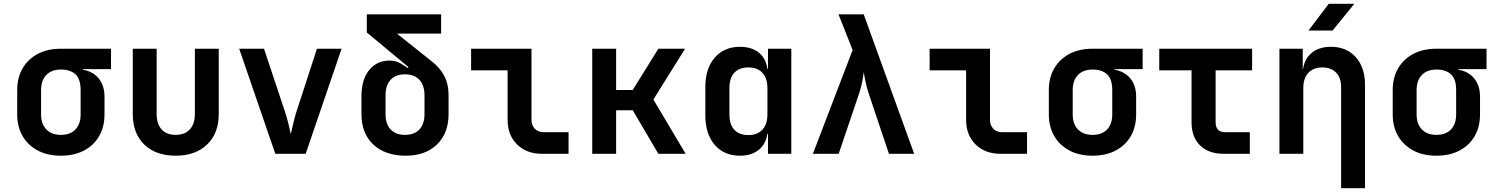

<svg xmlns="http://www.w3.org/2000/svg" viewBox="-20 -805 7840 1005"><path d="M299 10Q229 10 178 -17Q127 -44 98.5 -92.5Q70 -141 70 -206V-334Q70 -399 98.5 -447.5Q127 -496 178 -523Q229 -550 299 -550H561V-443H414V-440Q467 -431 497 -394Q527 -357 527 -299V-206Q527 -141 499 -92.5Q471 -44 419.5 -17Q368 10 299 10ZM299 -99Q348 -99 375 -127.5Q402 -156 402 -206V-334Q402 -391 375 -416Q348 -441 299 -441Q250 -441 222.5 -412.5Q195 -384 195 -334V-206Q195 -156 222.5 -127.5Q250 -99 299 -99Z M900 10Q795 10 735 -48.5Q675 -107 675 -208V-550H800V-209Q800 -156 826 -127.5Q852 -99 900 -99Q947 -99 973.5 -127.5Q1000 -156 1000 -209V-550H1125V-208Q1125 -107 1064 -48.5Q1003 10 900 10Z M1421 0 1232 -550H1362L1473 -216Q1483 -186 1490.5 -154Q1498 -122 1502 -103Q1507 -122 1514 -154Q1521 -186 1530 -215L1639 -550H1768L1580 0Z M2100 10Q1995 9 1933.5 -49Q1872 -107 1872 -208V-301Q1872 -389 1912.5 -438.5Q1953 -488 2019 -488Q2052 -488 2077 -473Q2102 -458 2114 -449L2118 -454L1900 -635V-730H2289V-629H2058L2236 -487Q2282 -452 2305 -408.5Q2328 -365 2328 -306V-208Q2328 -107 2266.5 -48Q2205 11 2100 10ZM2100 -99Q2149 -99 2175.5 -127.5Q2202 -156 2202 -208V-306Q2202 -358 2175.5 -387Q2149 -416 2100 -416Q2051 -416 2024.5 -387Q1998 -358 1998 -306V-208Q1998 -156 2024.5 -127.5Q2051 -99 2100 -99Z M2817 0Q2736 0 2686.5 -49Q2637 -98 2637 -178V-437H2446V-550H2762V-178Q2762 -149 2779.5 -131Q2797 -113 2826 -113H2956V0Z M3080 0V-550H3205V-334H3292L3426 -550H3566L3400 -284L3569 0H3426L3292 -228H3205V0Z M3853 10Q3770 10 3721 -47Q3672 -104 3672 -201V-350Q3672 -446 3721 -503Q3770 -560 3853 -560Q3914 -560 3951.5 -530Q3989 -500 3997 -445H4000V-550H4122V0H4000V-105H3997Q3989 -51 3951.5 -20.5Q3914 10 3853 10ZM3897 -98Q3945 -98 3971 -126.5Q3997 -155 3997 -206V-344Q3997 -395 3971 -423.5Q3945 -452 3897 -452Q3849 -452 3823.5 -424Q3798 -396 3798 -344V-206Q3798 -154 3823.5 -126Q3849 -98 3897 -98Z M4235 0 4443 -543 4369 -730H4501L4765 0H4633L4525 -322Q4516 -350 4510 -379.5Q4504 -409 4501 -427Q4499 -409 4493.5 -379.5Q4488 -350 4479 -322L4370 0Z M5217 0Q5136 0 5086.5 -49Q5037 -98 5037 -178V-437H4846V-550H5162V-178Q5162 -149 5179.5 -131Q5197 -113 5226 -113H5356V0Z M5699 10Q5629 10 5578 -17Q5527 -44 5498.5 -92.5Q5470 -141 5470 -206V-334Q5470 -399 5498.5 -447.5Q5527 -496 5578 -523Q5629 -550 5699 -550H5961V-443H5814V-440Q5867 -431 5897 -394Q5927 -357 5927 -299V-206Q5927 -141 5899 -92.5Q5871 -44 5819.5 -17Q5768 10 5699 10ZM5699 -99Q5748 -99 5775 -127.5Q5802 -156 5802 -206V-334Q5802 -391 5775 -416Q5748 -441 5699 -441Q5650 -441 5622.5 -412.5Q5595 -384 5595 -334V-206Q5595 -156 5622.5 -127.5Q5650 -99 5699 -99Z M6385 0Q6306 0 6261.5 -44Q6217 -88 6217 -165V-437H6048V-550H6534V-437H6343V-165Q6343 -113 6394 -113H6522V0Z M6677 0V-550H6799V-445H6801Q6809 -499 6847.5 -529.5Q6886 -560 6947 -560Q7028 -560 7076.5 -506Q7125 -452 7125 -361V180H7000V-348Q7000 -398 6973.5 -425Q6947 -452 6901 -452Q6855 -452 6828.5 -424Q6802 -396 6802 -344V0ZM6829 -645 6935 -785H7069L6955 -645Z M7499 10Q7429 10 7378 -17Q7327 -44 7298.5 -92.5Q7270 -141 7270 -206V-334Q7270 -399 7298.5 -447.5Q7327 -496 7378 -523Q7429 -550 7499 -550H7761V-443H7614V-440Q7667 -431 7697 -394Q7727 -357 7727 -299V-206Q7727 -141 7699 -92.5Q7671 -44 7619.5 -17Q7568 10 7499 10ZM7499 -99Q7548 -99 7575 -127.5Q7602 -156 7602 -206V-334Q7602 -391 7575 -416Q7548 -441 7499 -441Q7450 -441 7422.5 -412.5Q7395 -384 7395 -334V-206Q7395 -156 7422.5 -127.5Q7450 -99 7499 -99Z"/></svg>

Font: NKDuy Mono
Style: Bold
Weight: 700
Monospace: yes
Designer: NKDuy
Foundry: NKDuy
Version: Version 2.251; ttfautohint (v1.8.4.7-5d5b)